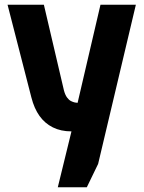

<svg xmlns="http://www.w3.org/2000/svg" viewBox="-20 -557 609 814"><path d="M225 237 283 0Q238 0 204 -17Q170 -34 147.5 -65.5Q125 -97 113 -144L12 -537H166L251 -174Q256 -155 264 -144Q272 -133 281 -128.5Q290 -124 297.5 -122.5Q305 -121 309 -121L406 -537H556L396 138L348 237Z"/></svg>

Font: Exo Thin
Style: Bold
Weight: 700
Version: Version 2.000